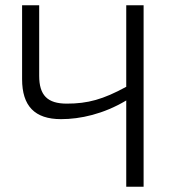

<svg xmlns="http://www.w3.org/2000/svg" viewBox="-20 -710 658 730"><path d="M526 -690H460V-380C372 -332 314 -316 234 -316C160 -316 129 -348 129 -422V-690H64V-409C64 -307 112 -257 212 -257C285 -257 373 -276 460 -328V0H526Z"/></svg>

Font: SnT
Style: Regular
Weight: 300
Designer: Natanael Gama
Version: Version 1.001;PS 001.001;hotconv 1.0.70;makeotf.lib2.5.58329